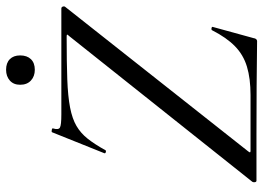

<svg xmlns="http://www.w3.org/2000/svg" viewBox="-134 -708 844 615"><g transform="rotate(-90 287.5 -400.0)"><path d="M464 2Q396 1 318.5 0.5Q241 0 163.5 0Q86 0 17 0Q13 0 12 -4.5Q11 -9 13 -13L480 -600Q485 -605 484.5 -606.5Q484 -608 478 -608Q396 -608 341.5 -606Q287 -604 251 -597Q215 -590 192 -576.5Q169 -563 151.5 -541Q134 -519 115 -485Q114 -481 108.5 -482.5Q103 -484 105 -488L172 -655Q174 -657 180 -655.5Q186 -654 184 -651Q179 -634 187 -629.5Q195 -625 229 -625Q285 -625 365.5 -625Q446 -625 568 -625Q573 -625 574.5 -620Q576 -615 573 -612L111 -27Q107 -22 107.5 -20.5Q108 -19 113 -19Q172 -19 217.5 -19Q263 -19 291 -19Q344 -19 382 -30.5Q420 -42 447.5 -69Q475 -96 498 -141Q499 -145 505 -144Q511 -143 509 -139L473 -8Q473 -5 470.5 -1.5Q468 2 464 2ZM372 -710Q351 -710 337.5 -722.5Q324 -735 324 -757Q324 -778 337.5 -790Q351 -802 372 -802Q394 -802 406 -790Q418 -778 418 -757Q418 -735 406 -722.5Q394 -710 372 -710Z"/></g></svg>

Font: Cormorant Medium
Style: Italic
Weight: 500
Italic angle: -10°
Designer: Christian Thalmann (Catharsis Fonts)
Foundry: Catharsis Fonts
Version: Version 4.000